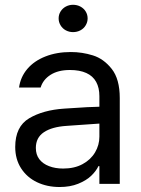

<svg xmlns="http://www.w3.org/2000/svg" viewBox="-20 -749 575 782"><path d="M306.6 -240.2 251 -236.3Q191.4 -232.4 158.7 -210.4Q126 -188.5 126 -146.5Q126 -119.1 140.1 -100.6Q154.3 -82 179.7 -72.3Q205.1 -62.5 237.3 -62.5Q283.2 -62.5 316.4 -80.6Q349.6 -98.6 367.2 -128.4Q384.8 -158.2 384.8 -192.4V-357.4Q384.8 -391.6 371.6 -415.5Q358.4 -439.5 331.5 -451.7Q304.7 -463.9 264.6 -463.9Q216.8 -463.9 186 -444.3Q155.3 -424.8 145.5 -392.6H57.6Q63.5 -435.5 91.3 -468.3Q119.1 -501 165 -519Q210.9 -537.1 268.6 -537.1Q314.5 -537.1 358.4 -523.4Q402.3 -509.8 435.1 -468.3Q467.8 -426.8 467.8 -349.6V0H384.8V-72.3H380.9Q371.1 -51.8 351.1 -32.7Q331.1 -13.7 298.3 -0.5Q265.6 12.7 222.7 12.7Q171.9 12.7 130.9 -6.8Q89.8 -26.4 65.9 -63.5Q42 -100.6 42 -150.4Q42 -233.4 98.6 -267.1Q155.3 -300.8 241.2 -306.6Q251 -307.6 335 -312.5L390.6 -314.5L391.6 -246.1Q382.8 -246.1 306.6 -240.2ZM218.8 -673.8Q218.8 -689.5 226.6 -702.1Q234.4 -714.8 248 -722.2Q261.7 -729.5 277.3 -729.5Q293.9 -729.5 307.6 -722.2Q321.3 -714.8 329.1 -702.1Q336.9 -689.5 336.9 -673.8Q336.9 -659.2 329.1 -646Q321.3 -632.8 307.6 -625.5Q293.9 -618.2 277.3 -618.2Q261.7 -618.2 248 -625.5Q234.4 -632.8 226.6 -646Q218.8 -659.2 218.8 -673.8Z"/></svg>

Font: Pretendard GOV Variable
Style: Regular
Weight: 400
Designer: Base glyphs from Inter by Rasmus Andersson; Hangul glyphs from Noto Sans CJK(Source Han Sans) by Jang Soo-young and Kang
Foundry: Kil Hyung-jin
Version: Version 1.307;Glyphs 3.2 (3192)